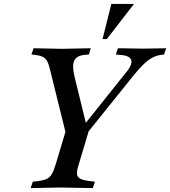

<svg xmlns="http://www.w3.org/2000/svg" viewBox="-20 -960 871 983"><path d="M137 3 148 -30 169 -32Q200 -36 217 -43Q234 -50 244.5 -67.5Q255 -85 265 -118L315 -285L237 -600Q230 -631 221.5 -646.5Q213 -662 199 -669Q185 -676 160 -679L141 -681L152 -713L297 -710L445 -713L435 -681L413 -679Q372 -675 360 -649Q348 -623 362 -566L426 -304L385 -288L631 -596Q649 -619 652.5 -637Q656 -655 642 -666Q628 -677 593 -679L573 -681L584 -713L713 -711L831 -713L820 -681L804 -679Q782 -676 761.5 -665.5Q741 -655 719 -634.5Q697 -614 668 -579L434 -288L381 -111Q372 -82 374.5 -66.5Q377 -51 394 -43.5Q411 -36 447 -32L466 -30L455 3L289 0ZM505 -760 550 -940H666L527 -760Z"/></svg>

Font: Baskervville SemiBold
Style: Italic
Weight: 600
Italic angle: -18°
Version: Version 1.100